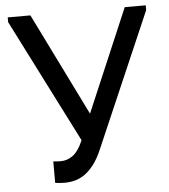

<svg xmlns="http://www.w3.org/2000/svg" viewBox="-51 -746 703 801"><g transform="rotate(-5 300.0 -346.0)"><path d="M188 8Q169 8 148 5V-85Q157 -84 165 -83.5Q173 -83 179 -83Q207 -83 230 -100Q253 -117 270 -156L273 -163L11 -680V-700H106L318 -270L501 -700H589V-680L345 -116Q329 -79 310.5 -55Q292 -31 272 -17Q252 -3 231 2.5Q210 8 188 8Z"/></g></svg>

Font: Tilda Sans Medium
Style: Regular
Weight: 500
Designer: ParaType Ltd
Foundry: ParaType Ltd
Version: Version 1.009